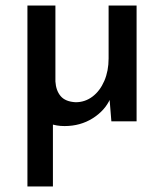

<svg xmlns="http://www.w3.org/2000/svg" viewBox="-20 -438 593 693"><path d="M213 17Q155 17 118 -18Q81 -53 79 -108V-418H180V-144Q182 -111 199 -91Q216 -71 253 -69Q287 -69 314 -89.5Q341 -110 356.5 -146Q372 -182 372 -227V-418H473V0H382L374 -98L378 -82Q359 -39 314.5 -11Q270 17 213 17ZM79 -379H171V235H79Z"/></svg>

Font: Reem Kufi
Style: Regular
Weight: 400
Designer: Khaled Hosny
Version: Version 1.6